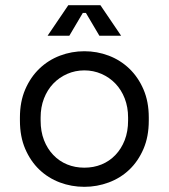

<svg xmlns="http://www.w3.org/2000/svg" viewBox="-20 -708 652 742"><path d="M555 -242Q555 -180 534.5 -132.5Q514 -85 480 -52.5Q446 -20 400.5 -3Q355 14 306 14Q256 14 211 -3Q166 -20 132 -52.5Q98 -85 77.5 -132.5Q57 -180 57 -242V-254Q57 -315 77.5 -362.5Q98 -410 132.5 -443Q167 -476 212 -493Q257 -510 306 -510Q355 -510 400 -493Q445 -476 479.5 -443Q514 -410 534.5 -362.5Q555 -315 555 -254ZM306 -60Q342 -60 372.5 -72.5Q403 -85 426 -109Q449 -133 462 -166.5Q475 -200 475 -242V-254Q475 -294 462 -327.5Q449 -361 426 -385Q403 -409 372 -422.5Q341 -436 306 -436Q271 -436 240 -422.5Q209 -409 186 -385Q163 -361 150 -327.5Q137 -294 137 -254V-242Q137 -200 150 -166.5Q163 -133 186 -109Q209 -85 239.5 -72.5Q270 -60 306 -60ZM364 -570 312 -658H300L248 -570H164L244 -688H368L448 -570Z"/></svg>

Font: Space Mono
Style: Regular
Weight: 400
Monospace: yes
Designer: Colophon Foundry / Benjamin Critton
Foundry: Colophon Foundry
Version: Version 1.000;PS 1.003;hotconv 1.0.81;makeotf.lib2.5.63406